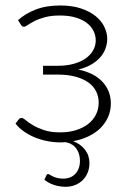

<svg xmlns="http://www.w3.org/2000/svg" viewBox="-20 -526 487 718"><path d="M160.5 125Q163 125 166.8 127.8Q170.5 130.5 177 133.5Q183.5 136.5 193 139.2Q202.5 142 216.5 142Q245 142 262 123.8Q279 105.5 279 75Q279 49.5 266 30.5Q253 11.5 225.5 5.5Q221 6 216.5 6.2Q212 6.5 207.5 6.5Q180 6.5 154.5 1.2Q129 -4 107 -13.5Q85 -23 67.2 -36Q49.5 -49 38 -64L50.5 -80Q54.5 -85 60.5 -85Q66.5 -85 76.2 -76.5Q86 -68 102.8 -58Q119.5 -48 144.2 -39.5Q169 -31 204.5 -31Q237.5 -31 264 -39.2Q290.5 -47.5 309.5 -62.2Q328.5 -77 338.8 -97.5Q349 -118 349 -142.5Q349 -165.5 339.2 -184.8Q329.5 -204 310.2 -217.8Q291 -231.5 262.5 -239.2Q234 -247 197 -247H141V-280H197Q229 -280 255.2 -287.2Q281.5 -294.5 299.8 -307.2Q318 -320 328 -337.2Q338 -354.5 338 -375Q338 -393 330 -409.8Q322 -426.5 305.5 -439.5Q289 -452.5 263.8 -460.2Q238.5 -468 204 -468Q171 -468 147.5 -461.5Q124 -455 108.5 -447Q93 -439 83.8 -432.5Q74.5 -426 70 -426Q66 -426 63.5 -427.5Q61 -429 58.5 -433L47.5 -450.5Q74 -475 113.2 -490.2Q152.5 -505.5 205.5 -505.5Q249.5 -505.5 282.5 -494.5Q315.5 -483.5 337.5 -465.8Q359.5 -448 370.2 -425.5Q381 -403 381 -380Q381 -364 375.2 -346.8Q369.5 -329.5 356.8 -314Q344 -298.5 323.2 -285.8Q302.5 -273 272.5 -266Q332.5 -253.5 363.5 -219.8Q394.5 -186 394.5 -139Q394.5 -111.5 384 -88Q373.5 -64.5 354.8 -46.2Q336 -28 310 -15.8Q284 -3.5 253.5 2Q281.5 12.5 298 34Q314.5 55.5 314.5 84Q314.5 103 308 119Q301.5 135 289.8 147Q278 159 261.5 165.8Q245 172.5 225.5 172.5Q202 172.5 181 165.2Q160 158 146 146L154 129Q155.5 125 160.5 125Z"/></svg>

Font: Lato 2
Style: Regular
Weight: 300
Designer: Lukasz Dziedzic with Adam Twardoch and Botio Nikoltchev
Foundry: tyPoland Lukasz Dziedzic
Version: Version 2.015; 2015-08-06; http://www.latofonts.com/